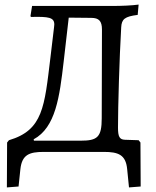

<svg xmlns="http://www.w3.org/2000/svg" viewBox="-20 -663 679 838"><path d="M593 -41 585 -51 525 -53C502 -54 495 -66 495 -106C495 -198 501 -406 509 -544C511 -580 525 -591 581 -598L585 -643C557 -639 511 -637 470 -637H120L113 -593L115 -589C193 -591 217 -587 217 -556C217 -552 216 -549 216 -545L200 -411C174 -197 168 -95 19 -51L11 -41L10 155L61 151L69 75C76 12 108 0 171 0H433C496 0 529 12 535 75L543 155L594 151ZM424 -147C424 -64 405 -49 332 -49H128L127 -55C223 -107 240 -240 258 -395L280 -586L378 -585C412 -585 425 -571 425 -534Z"/></svg>

Font: Alegreya SC
Style: Regular
Weight: 400
Designer: Juan Pablo del Peral
Foundry: Huerta Tipografica
Version: Version 2.007;PS 002.007;hotconv 1.0.88;makeotf.lib2.5.64775